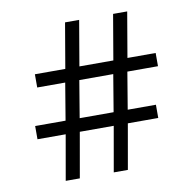

<svg xmlns="http://www.w3.org/2000/svg" viewBox="-78 -778 870 858"><g transform="rotate(-10 356.5 -349.0)"><path d="M406 -205H252L216 0H152L188 -205H60V-265H198L226 -433H99V-493H237L272 -698H336L301 -493H455L490 -698H554L519 -493H647V-433H508L480 -265H608V-205H470L434 0H370ZM416 -265 444 -433H290L262 -265Z"/></g></svg>

Font: IBM Plex Sans Arabic
Style: Regular
Weight: 400
Designer: Mike Abbink, Paul van der Laan, Pieter van Rosmalen, Wael Morcos, Khajak Apelian
Foundry: Bold Monday
Version: Version 1.005